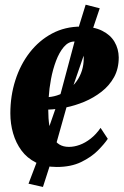

<svg xmlns="http://www.w3.org/2000/svg" viewBox="-20 -680 516 798"><path d="M428 -103Q414 -82 386.8 -54.5Q359.5 -27 317.2 -6.5Q275 14 216 14Q166 14 129.2 -4.5Q92.5 -23 69.2 -54.5Q46 -86 34.5 -125.8Q23 -165.5 23 -209Q23 -281.5 43.8 -346.5Q64.5 -411.5 103.5 -461.8Q142.5 -512 196.5 -540.8Q250.5 -569.5 316.5 -569.5Q370 -569.5 404.5 -552.2Q439 -535 456 -506Q473 -477 473.5 -441.5Q473.5 -394.5 454 -359.2Q434.5 -324 402 -298.8Q369.5 -273.5 330.8 -257.2Q292 -241 252.8 -233.2Q213.5 -225.5 180.5 -224.5Q180.5 -186.5 185.2 -157.5Q190 -128.5 200.5 -108.8Q211 -89 227.2 -79.2Q243.5 -69.5 266.5 -69.5Q288 -69.5 311 -77.8Q334 -86 356.8 -103.8Q379.5 -121.5 398 -148.5ZM289.5 -507.5Q264.5 -507.5 245.2 -484.8Q226 -462 212.8 -426.8Q199.5 -391.5 192 -351.5Q184.5 -311.5 182.5 -276.5Q206 -278.5 227.5 -287.2Q249 -296 267.5 -310.2Q286 -324.5 299.5 -343.8Q313 -363 320.5 -386.8Q328 -410.5 328 -438Q328 -473 318 -490.2Q308 -507.5 289.5 -507.5ZM158.5 97 98.5 83.5 141.5 -29.5 231 -287 298.5 -539.5 336 -660.5 394.5 -645.5 356 -531 268 -275.5 195.5 -18Z"/></svg>

Font: Merriweather 24pt SemiCondensed Black
Style: Italic
Weight: 900
Width: 4
Italic angle: -7.8°
Designer: Eben Sorkin
Foundry: Eben Sorkin
Version: Version 2.101